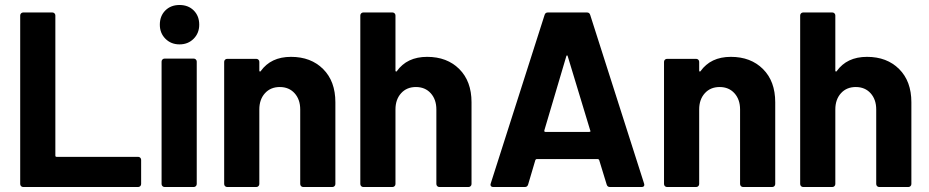

<svg xmlns="http://www.w3.org/2000/svg" viewBox="-20 -750 3724 770"><path d="M73 0Q68 0 64.5 -3.5Q61 -7 61 -12V-688Q61 -693 64.5 -696.5Q68 -700 73 -700H190Q195 -700 198.5 -696.5Q202 -693 202 -688V-126Q202 -121 207 -121H534Q539 -121 542.5 -117.5Q546 -114 546 -109V-12Q546 -7 542.5 -3.5Q539 0 534 0Z M700 -572Q666 -572 643.5 -594.5Q621 -617 621 -651Q621 -686 643 -708Q665 -730 700 -730Q735 -730 757 -708Q779 -686 779 -651Q779 -617 756.5 -594.5Q734 -572 700 -572ZM640 0Q635 0 631.5 -3.5Q628 -7 628 -12V-503Q628 -508 631.5 -511.5Q635 -515 640 -515H757Q762 -515 765.5 -511.5Q769 -508 769 -503V-12Q769 -7 765.5 -3.5Q762 0 757 0Z M1147 -522Q1227 -522 1276 -473Q1325 -424 1325 -340V-12Q1325 -7 1321.5 -3.5Q1318 0 1313 0H1196Q1191 0 1187.5 -3.5Q1184 -7 1184 -12V-311Q1184 -351 1161.5 -376Q1139 -401 1102 -401Q1065 -401 1042.5 -376Q1020 -351 1020 -311V-12Q1020 -7 1016.5 -3.5Q1013 0 1008 0H891Q886 0 882.5 -3.5Q879 -7 879 -12V-502Q879 -507 882.5 -510.5Q886 -514 891 -514H1008Q1013 -514 1016.5 -510.5Q1020 -507 1020 -502V-467Q1020 -464 1021.5 -463.5Q1023 -463 1023 -463Q1024 -463 1025 -464Q1066 -522 1147 -522Z M1693 -522Q1773 -522 1822 -473Q1871 -424 1871 -340V-12Q1871 -7 1867.5 -3.5Q1864 0 1859 0H1742Q1737 0 1733.5 -3.5Q1730 -7 1730 -12V-311Q1730 -351 1707.5 -376Q1685 -401 1648 -401Q1611 -401 1588.5 -376Q1566 -351 1566 -311V-12Q1566 -7 1562.5 -3.5Q1559 0 1554 0H1437Q1432 0 1428.5 -3.5Q1425 -7 1425 -12V-688Q1425 -693 1428.5 -696.5Q1432 -700 1437 -700H1554Q1559 -700 1562.5 -696.5Q1566 -693 1566 -688V-467Q1566 -464 1567.5 -463.5Q1569 -463 1569 -463Q1570 -463 1571 -464Q1612 -522 1693 -522Z M2426 0Q2416 0 2413 -10L2383 -108Q2381 -112 2378 -112H2132Q2129 -112 2127 -108L2098 -10Q2095 0 2085 0H1958Q1952 0 1949.5 -3Q1947 -6 1947 -9Q1947 -11 1948 -14L2164 -690Q2167 -700 2177 -700H2334Q2344 -700 2347 -690L2563 -14Q2564 -12 2564 -9Q2564 0 2553 0ZM2163 -227Q2163 -226 2163 -225Q2163 -221 2167 -221H2343Q2348 -221 2348 -224Q2348 -226 2347 -227L2257 -524Q2256 -528 2254 -528Q2254 -528 2253 -527.5Q2252 -527 2251 -524Z M2911 -522Q2991 -522 3040 -473Q3089 -424 3089 -340V-12Q3089 -7 3085.5 -3.5Q3082 0 3077 0H2960Q2955 0 2951.5 -3.5Q2948 -7 2948 -12V-311Q2948 -351 2925.5 -376Q2903 -401 2866 -401Q2829 -401 2806.5 -376Q2784 -351 2784 -311V-12Q2784 -7 2780.5 -3.5Q2777 0 2772 0H2655Q2650 0 2646.5 -3.5Q2643 -7 2643 -12V-502Q2643 -507 2646.5 -510.5Q2650 -514 2655 -514H2772Q2777 -514 2780.5 -510.5Q2784 -507 2784 -502V-467Q2784 -464 2785.5 -463.5Q2787 -463 2787 -463Q2788 -463 2789 -464Q2830 -522 2911 -522Z M3457 -522Q3537 -522 3586 -473Q3635 -424 3635 -340V-12Q3635 -7 3631.5 -3.5Q3628 0 3623 0H3506Q3501 0 3497.5 -3.5Q3494 -7 3494 -12V-311Q3494 -351 3471.5 -376Q3449 -401 3412 -401Q3375 -401 3352.5 -376Q3330 -351 3330 -311V-12Q3330 -7 3326.5 -3.5Q3323 0 3318 0H3201Q3196 0 3192.5 -3.5Q3189 -7 3189 -12V-688Q3189 -693 3192.5 -696.5Q3196 -700 3201 -700H3318Q3323 -700 3326.5 -696.5Q3330 -693 3330 -688V-467Q3330 -464 3331.5 -463.5Q3333 -463 3333 -463Q3334 -463 3335 -464Q3376 -522 3457 -522Z"/></svg>

Font: LinhAnh
Style: Bold
Weight: 700
Designer: Jeremy Tribby
Foundry: Tribby Type
Version: Version 1.408